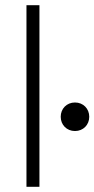

<svg xmlns="http://www.w3.org/2000/svg" viewBox="-20 -720 364 740"><path d="M132 -700H82V0H132ZM214 -270C214 -239 237 -215 269 -215C301 -215 324 -239 324 -270C324 -301 301 -325 269 -325C237 -325 214 -301 214 -270Z"/></svg>

Font: Space Text Light
Style: Regular
Weight: 300
Designer: Florian Karsten (Space Text), Colophon Foundry (Space Mono)
Foundry: Florian Karsten
Version: Version 1.003;PS 001.003;hotconv 1.0.88;makeotf.lib2.5.64775